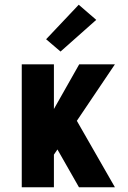

<svg xmlns="http://www.w3.org/2000/svg" viewBox="-20 -792 540 812"><path d="M72 0V-520H208V-331L315 -520H466L305 -281L466 0H314L224 -158L223 -160L208 -138V0ZM236 -574 175 -626 313 -772 387 -708Z"/></svg>

Font: Iosevka SS04 Heavy
Style: Regular
Weight: 900
Monospace: yes
Designer: Belleve Invis
Foundry: Belleve Invis
Version: Version 19.0.0; ttfautohint (v1.8.4)